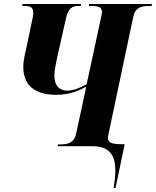

<svg xmlns="http://www.w3.org/2000/svg" viewBox="-20 -734 783 964"><path d="M551 210H560L606 -10H594C547 -10 523 -15 522 -40C522 -46 523 -53 525 -62L649 -649C659 -697 690 -704 728 -704H741L743 -714H428L426 -704H438C472 -704 492 -699 492 -674C492 -667 490 -659 486 -640L415 -311C384 -294 350 -279 318 -279C281 -279 253 -301 253 -355C253 -384 263 -422 265 -436L311 -641C323 -696 346 -704 374 -704H385L387 -714H93L91 -704H102C133 -704 147 -697 147 -669C147 -660 145 -645 142 -635L114 -501C108 -474 97 -434 97 -398C97 -303 158 -258 262 -258C331 -258 376 -279 413 -299L363 -66C353 -17 322 -9 284 -9H271L269 0H443C536 0 559 52 559 123C559 147 556 176 551 210Z"/></svg>

Font: Noto Serif Display Condensed ExtraBold
Style: Italic
Weight: 800
Width: 3
Italic angle: -12°
Designer: Monotype Design Team
Foundry: Monotype Imaging Inc.
Version: Version 2.009